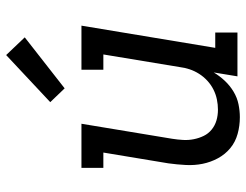

<svg xmlns="http://www.w3.org/2000/svg" viewBox="-110 -702 819 640"><g transform="rotate(-90 300.0 -381.5)"><path d="M230 8Q201 8 174 0.5Q147 -7 126.5 -24Q106 -41 93 -65Q80 -89 74.5 -116Q69 -143 70.5 -172Q72 -201 76 -230L112 -447H61V-520H208L158 -218Q155 -199 154 -181Q153 -163 156.5 -145.5Q160 -128 167.5 -112.5Q175 -97 188.5 -86Q202 -75 219 -70Q236 -65 255 -65Q272 -65 289 -68.5Q306 -72 322 -80Q338 -88 351.5 -100.5Q365 -113 374.5 -128Q384 -143 389.5 -159.5Q395 -176 397 -193L439 -447H388V-520H535L461 -74H512V0H366L379 -79Q367 -59 351 -42Q335 -25 315 -13Q295 -1 273 3.5Q251 8 230 8ZM326 -576 280 -624 437 -771 496 -709Z"/></g></svg>

Font: Iosevka Etoile Oblique
Style: Regular
Weight: 400
Italic angle: -9°
Designer: Belleve Invis
Foundry: Belleve Invis
Version: Version 15.5.2; ttfautohint (v1.8.4)